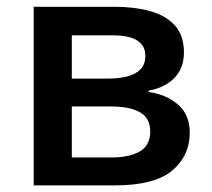

<svg xmlns="http://www.w3.org/2000/svg" viewBox="-20 -561 642 581"><path d="M536.6 -401.9Q536.6 -355 508.1 -325.4Q479.5 -295.9 429.7 -286.6V-282.7Q482.9 -275.4 518.6 -244.6Q554.2 -213.9 554.2 -159.7Q554.2 -89.8 501 -44.9Q447.8 0 327.1 0H82V-540.5H326.2Q386.7 -540.5 434.3 -527.3Q481.9 -514.2 509.3 -483.9Q536.6 -453.6 536.6 -401.9ZM419.9 -391.6Q419.9 -454.1 320.8 -454.1H197.3V-323.2H305.2Q419.9 -323.2 419.9 -391.6ZM434.6 -163.6Q434.6 -203.1 404.1 -220.9Q373.5 -238.8 314.9 -238.8H197.3V-84.5H317.4Q371.6 -84.5 403.1 -102.8Q434.6 -121.1 434.6 -163.6Z"/></svg>

Font: Open Sans SemiBold
Style: Regular
Weight: 600
Designer: Monotype Design Team
Foundry: Monotype Imaging Inc.
Version: Version 3.003; ttfautohint (v1.8.4)